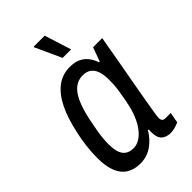

<svg xmlns="http://www.w3.org/2000/svg" viewBox="-223 -802 892 892"><g transform="rotate(-45 223.5 -355.5)"><path d="M147 12Q108 12 80 -5.5Q52 -23 38 -58.5Q24 -94 24 -148Q24 -184 28.5 -223Q33 -262 42 -301Q58 -376 84 -429Q110 -482 147 -510Q184 -538 232 -538Q264 -538 285.5 -528Q307 -518 321.5 -500Q336 -482 344 -457H349L374 -526H434L412 -400Q407 -372 400 -333.5Q393 -295 385.5 -253Q378 -211 371.5 -173.5Q365 -136 361 -110.5Q357 -85 357 -79Q357 -67 362 -61Q367 -55 379 -55H413L404 -3Q393 2 378 6.5Q363 11 348 11Q323 11 306 -1.5Q289 -14 287 -43Q286 -49 286 -56.5Q286 -64 287 -72L282 -74Q261 -37 226.5 -12.5Q192 12 147 12ZM176 -61Q196 -61 215.5 -72.5Q235 -84 252.5 -106.5Q270 -129 283.5 -162.5Q297 -196 305 -240Q311 -271 314.5 -293.5Q318 -316 319 -333Q320 -350 320 -365Q320 -399 312.5 -421.5Q305 -444 289 -456Q273 -468 247 -468Q218 -468 195 -450.5Q172 -433 155.5 -397Q139 -361 127 -307Q120 -272 115 -245Q110 -218 108 -196.5Q106 -175 106 -157Q106 -107 123 -84Q140 -61 176 -61ZM239 -591 180 -720 181 -723H253L295 -591Z"/></g></svg>

Font: Archivo Condensed
Style: Italic
Weight: 400
Width: 3
Italic angle: -10°
Designer: Hector Gatti
Foundry: Omnibus-Type
Version: Version 2.001